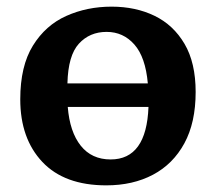

<svg xmlns="http://www.w3.org/2000/svg" viewBox="-20 -544 650 578"><path d="M300 14Q174 14 107.5 -56.5Q41 -127 41 -245Q41 -345 79 -406.5Q117 -468 179.5 -496Q242 -524 316 -524Q388 -524 445 -496.5Q502 -469 535.5 -412Q569 -355 569 -267Q569 -175 535 -112.5Q501 -50 440.5 -18Q380 14 300 14ZM183 -293H425Q418 -372 384.5 -410Q351 -448 301 -448Q250 -448 217.5 -412.5Q185 -377 183 -293ZM313 -64Q421 -64 427 -222H184Q190 -147 223 -105.5Q256 -64 313 -64Z"/></svg>

Font: Literata SemiBold
Style: Regular
Weight: 600
Designer: Latin by Veronika Burian and Jose Scaglione. Greek by Irene Vlachou. Cyrillic by Vera Evstafieva.
Foundry: TypeTogether
Version: Version 3.103; ttfautohint (v1.8.4.7-5d5b);gftools[0.9.29]